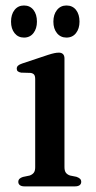

<svg xmlns="http://www.w3.org/2000/svg" viewBox="-20 -662 340 682"><path d="M209 -454.5V-68.5Q209 -55 214.2 -48.2Q219.5 -41.5 229 -38.5L251.5 -34Q260 -31 264.2 -27Q268.5 -23 268.5 -16Q268.5 -8.5 262.8 -4.2Q257 0 246.5 0H66.5Q56.5 0 50.8 -4.2Q45 -8.5 45 -16Q45 -22.5 49.2 -26.8Q53.5 -31 61.5 -33.5L85.5 -38.5Q95 -42 100 -48.5Q105 -55 105 -68V-381Q105 -392 101.2 -396.8Q97.5 -401.5 89 -403L55 -404Q47 -405.5 43.2 -408.8Q39.5 -412 39.5 -418Q39.5 -424.5 44 -428.8Q48.5 -433 59 -436.5L150.5 -467Q164.5 -471.5 173 -473.2Q181.5 -475 189.5 -475Q198.5 -475 203.8 -469.8Q209 -464.5 209 -454.5ZM65.2 -528.5Q44.4 -528.5 31.8 -544.2Q19.2 -560 19.2 -585Q19.2 -611 31.8 -626.8Q44.4 -642.5 65.2 -642.5Q86.4 -642.5 98.8 -626.8Q111.2 -611 111.2 -585Q111.2 -560.5 98.8 -544.5Q86.4 -528.5 65.2 -528.5ZM216 -528.5Q195.2 -528.5 182.4 -544.2Q169.6 -560 169.6 -585Q169.6 -610.5 182.4 -626.5Q195.2 -642.5 216 -642.5Q237.6 -642.5 250 -626.8Q262.4 -611 262.4 -585Q262.4 -560.5 250 -544.5Q237.6 -528.5 216 -528.5Z"/></svg>

Font: Fraunces 16pt
Style: Regular
Weight: 400
Version: Version 1.000;[b76b70a41]